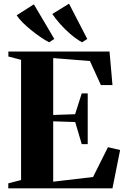

<svg xmlns="http://www.w3.org/2000/svg" viewBox="-20 -1023 684 1043"><path d="M94.5 -45V-698L25.5 -716V-743H575L591 -561H528L468.5 -691.5L269 -707.5V-398.5L388 -402.5L424 -515.5H456.5V-240H424L388.5 -360L269 -364V-36L485.5 -61.5L566.5 -223.5L632.5 -208L591 0H25V-27ZM246.5 -793.5Q226.5 -803.5 201.2 -820.8Q176 -838 150.5 -858.5Q125 -879 103.8 -900Q82.5 -921 70.5 -940L164 -999.5L275 -811.5L247.5 -793.5ZM425.5 -793.5Q396 -809.5 364.8 -836Q333.5 -862.5 307 -892.5Q280.5 -922.5 264 -947L355 -1003L454 -811.5L426.5 -793.5Z"/></svg>

Font: Merriweather 120pt ExtraBold
Style: Regular
Weight: 800
Version: Version 2.100